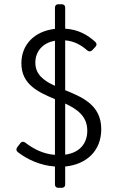

<svg xmlns="http://www.w3.org/2000/svg" viewBox="-20 -769 529 899"><path d="M454.1 -164.1C454.1 -276.4 367.2 -313.5 285.2 -346.7V-580.1C328.1 -576.2 359.4 -558.6 389.6 -532.2C397.5 -526.4 405.3 -527.3 412.1 -534.2L426.8 -549.8C433.6 -556.6 433.6 -565.4 426.8 -572.3C390.6 -605.5 346.7 -630.9 285.2 -634.8V-733.4C285.2 -743.2 279.3 -749 269.5 -749H252.9C243.2 -749 237.3 -743.2 237.3 -733.4V-633.8C141.6 -623 80.1 -560.5 80.1 -472.7C80.1 -373 159.2 -337.9 237.3 -304.7V-43.9C180.7 -47.9 134.8 -73.2 97.7 -101.6C88.9 -107.4 81.1 -106.4 75.2 -98.6L60.5 -79.1C54.7 -70.3 55.7 -63.5 63.5 -56.6C107.4 -22.5 168.9 5.9 237.3 10.7V94.7C237.3 104.5 243.2 110.4 252.9 110.4H269.5C279.3 110.4 285.2 104.5 285.2 94.7V10.7C383.8 1 454.1 -61.5 454.1 -164.1ZM145.5 -475.6C145.5 -528.3 179.7 -568.4 237.3 -578.1V-367.2C185.5 -390.6 145.5 -419.9 145.5 -475.6ZM285.2 -44.9V-284.2C341.8 -257.8 388.7 -224.6 388.7 -157.2C388.7 -96.7 352.5 -53.7 285.2 -44.9Z"/></svg>

Font: Ed Sans Neue Light
Style: Regular
Weight: 300
Designer: Stephen Hutchings
Version: Version 1.004;PS 001.004;hotconv 1.0.88;makeotf.lib2.5.64775